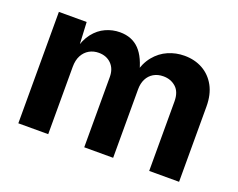

<svg xmlns="http://www.w3.org/2000/svg" viewBox="-93 -719 1098 884"><g transform="rotate(20 456.0 -277.0)"><path d="M62.4 0V-545.9H198.5L205.5 -410.1H195Q207.3 -460.6 232.1 -492.3Q257 -524 290.2 -539Q323.5 -554.1 360 -554.1Q418.7 -554.1 454.9 -516.7Q491.1 -479.3 508.2 -401.2H491.2Q503.4 -453.8 531.1 -487.7Q558.8 -521.6 596.5 -537.8Q634.1 -554.1 676 -554.1Q726 -554.1 765.3 -532.3Q804.6 -510.4 827.3 -469.1Q850 -427.7 850 -368.2V0H703.6V-340.1Q703.6 -386.6 678.5 -409.2Q653.5 -431.8 616.9 -431.8Q589.3 -431.8 569 -419.7Q548.7 -407.6 537.9 -386.2Q527 -364.7 527 -335.9V0H385.3V-344.2Q385.3 -384.3 361.7 -408.1Q338 -431.8 300.3 -431.8Q274.6 -431.8 253.8 -420Q233 -408.1 220.9 -385.5Q208.8 -362.9 208.8 -330V0Z"/></g></svg>

Font: Adwaita Sans
Style: Regular
Weight: 400
Designer: Rasmus Andersson
Foundry: rsms
Version: Version 4.001;git-9221beed3